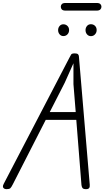

<svg xmlns="http://www.w3.org/2000/svg" viewBox="-45 -1298 717 1320"><path d="M0 2.5Q-9.5 2.5 -16.5 -1.5Q-23.5 -5.5 -24.8 -13.8Q-26 -22 -19.5 -34L431 -899Q439.5 -915.5 444.2 -923.2Q449 -931 468.5 -931Q484.5 -931 490.8 -925.5Q497 -920 497.5 -910L572 -28Q573.5 -13.5 568 -5.5Q562.5 2.5 546 2.5Q526.5 2.5 521.2 -6.8Q516 -16 515 -27L479.5 -474H269.5L43 -30.5Q33 -10.5 26 -4Q19 2.5 0 2.5ZM297 -527.5H475.5L460 -719.5V-863L400 -729ZM580 -1049.5Q564 -1049.5 553.5 -1061.5Q543 -1073.5 543 -1091Q543 -1107 553 -1119.2Q563 -1131.5 580 -1131.5Q596.5 -1131.5 608 -1120.5Q619.5 -1109.5 619.5 -1091Q619.5 -1074 608.2 -1061.8Q597 -1049.5 580 -1049.5ZM390.5 -1050Q375 -1050 364.8 -1062Q354.5 -1074 354.5 -1091Q354.5 -1107 364.5 -1119Q374.5 -1131 390.5 -1131Q407 -1131 418.5 -1120Q430 -1109 430 -1091Q430 -1074 419 -1062Q408 -1050 390.5 -1050ZM406 -1225Q387.5 -1225 380.2 -1232.8Q373 -1240.5 373 -1251.5Q373 -1262.5 380.2 -1270Q387.5 -1277.5 406 -1277.5H619.5Q637.5 -1277.5 645 -1270Q652.5 -1262.5 652.5 -1251.5Q652.5 -1241 644.8 -1233Q637 -1225 619.5 -1225Z"/></svg>

Font: Edu VIC WA NT Hand Pre
Style: Regular
Weight: 400
Designer: Tina and Corey Anderson, Eben Sorkin, Mirko Velimirovic
Foundry: Google for Education
Version: Version 1.000